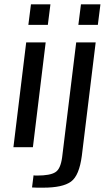

<svg xmlns="http://www.w3.org/2000/svg" viewBox="-20 -680 484 887"><path d="M201 -565 213 -660H123L111 -565ZM132 0 191 -484H101L42 0ZM432 -565 444 -660H354L342 -565ZM358 40 422 -484H332L267 47C262 83 252 106 235 116C219 126 191 131 152 131C144 131 138 131 135 130L128 186C139 187 156 187 179 187C239 187 282 178 308 159C334 140 350 100 358 40Z"/></svg>

Font: Gamestation Display
Style: Italic
Weight: 400
Designer: Jonas Hecksher
Foundry: Jonas Hecksher, Playtypeª, e-types AS
Version: Version 1.003